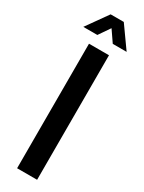

<svg xmlns="http://www.w3.org/2000/svg" viewBox="-254 -919 713 948"><g transform="rotate(30 102.5 -444.5)"><path d="M45 0V-710H159V0ZM-21 -768 65 -889H140L226 -768H147L103 -832L59 -768Z"/></g></svg>

Font: Special Gothic Condensed Medium
Style: Regular
Weight: 500
Width: 3
Designer: Alistair McCready
Foundry: Monolith
Version: Version 1.000; ttfautohint (v1.8.4.7-5d5b)